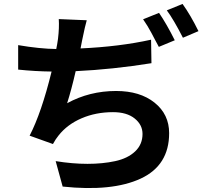

<svg xmlns="http://www.w3.org/2000/svg" viewBox="-20 -885 1040 965"><path d="M739.3 -685.5 741.2 -567.4Q545.9 -536.1 360.4 -527.3Q338.9 -433.6 317.4 -366.2Q429.7 -427.7 563.5 -427.7Q683.6 -427.7 756.8 -369.1Q830.1 -310.5 830.1 -215.8Q830.1 -53.7 687 12.7Q543.9 79.1 294.9 52.7L259.8 -75.2Q343.8 -61.5 419.9 -61.5Q496.1 -61.5 559.1 -75.2Q622.1 -88.9 659.2 -124Q696.3 -159.2 696.3 -211.9Q696.3 -257.8 656.7 -289.6Q617.2 -321.3 547.9 -321.3Q461.9 -321.3 390.1 -290.5Q318.4 -259.8 274.4 -204.1Q259.8 -186.5 246.1 -161.1L128.9 -203.1Q188.5 -318.4 239.3 -525.4Q155.3 -526.4 71.3 -535.2V-658.2Q180.7 -639.6 262.7 -638.7Q267.6 -661.1 271.5 -689.5Q278.3 -746.1 275.4 -789.1L416 -783.2Q408.2 -757.8 392.6 -681.6L384.8 -641.6Q580.1 -650.4 739.3 -685.5ZM699.2 -788.1 779.3 -820.3Q817.4 -764.6 858.4 -682.6L778.3 -649.4Q774.4 -656.2 761.2 -681.2Q748 -706.1 740.7 -720.2Q733.4 -734.4 721.2 -754.4Q709 -774.4 699.2 -788.1ZM818.4 -833 897.5 -865.2Q937.5 -809.6 977.5 -728.5L899.4 -695.3Q852.5 -787.1 818.4 -833Z"/></svg>

Font: Gen Shin Gothic Monospace Bold
Style: Bold
Weight: 700
Designer: [Source Han Sans]
Ryoko NISHIZUKA  (kana & ideographs); Paul D. Hunt (Latin, Greek & Cyrillic); Wenlong ZHANG  (bopomofo
Version: Version 1.002.20150607